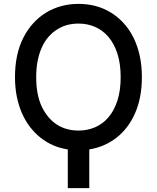

<svg xmlns="http://www.w3.org/2000/svg" viewBox="-20 -757 801 980"><path d="M98.7 -563.6Q119.7 -605.1 148.8 -637.4Q177.9 -669.7 214 -691.9Q250 -714.1 292.1 -725.7Q334.2 -737.2 380.7 -737.2Q474.4 -737.2 547.2 -692.1Q583.8 -669.4 612.9 -636.9Q642 -604.4 662.3 -563Q682.5 -521.7 693.4 -471.6Q704.2 -421.5 704.2 -363.3Q704.2 -259.2 670.1 -180.8Q653.1 -141.3 629.1 -109.7Q605.1 -78.1 575.3 -54.7Q545.5 -31.2 510.3 -16Q475.1 -0.7 435.7 5.7V203.1H326V5.7Q286.2 -0.4 251.8 -15.3Q217.3 -30.2 186.1 -54.7Q155.9 -79.2 131.9 -110.8Q108 -142.4 91.3 -181.1Q74.6 -219.8 65.5 -265.4Q56.5 -311.1 56.5 -363.3Q56.5 -479.8 98.7 -563.6ZM164.8 -363.3Q164.8 -316.4 172.1 -279.3Q179.3 -242.2 193.5 -212Q223.7 -150.6 271.1 -120.6Q318.5 -90.6 380.7 -90.6Q426.5 -90.6 465.7 -107.6Q505 -124.6 533.9 -158.7Q562.9 -192.8 579.4 -244Q595.9 -295.1 595.9 -363.3Q595.9 -431.5 579.4 -482.8Q562.9 -534.1 533.9 -568.2Q505 -602.3 465.7 -619.5Q426.5 -636.7 380.7 -636.7Q350.5 -636.7 323 -629.4Q295.5 -622.2 271 -606.2Q246.4 -590.9 226.7 -568Q207 -545.1 193.4 -514.7Q179.7 -484.4 172.2 -446.6Q164.8 -408.7 164.8 -363.3Z"/></svg>

Font: Inter P Medium
Style: Regular
Weight: 500
Designer: Rasmus Andersson
Foundry: rsms
Version: Version 3.018;git-588b23468